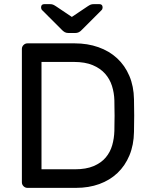

<svg xmlns="http://www.w3.org/2000/svg" viewBox="-20 -910 728 930"><path d="M86 0ZM629 -429Q630 -384 630 -350Q630 -316 629 -271Q628 -208 607 -157.5Q586 -107 549 -72Q512 -37 461 -18.5Q410 0 348 0H113Q102 0 94 -8Q86 -16 86 -27V-673Q86 -684 94 -692Q102 -700 113 -700H342Q404 -700 456.5 -681.5Q509 -663 547 -628Q585 -593 606.5 -542.5Q628 -492 629 -429ZM534 -424Q533 -460 522.5 -493.5Q512 -527 489 -553Q466 -579 429 -594.5Q392 -610 338 -610H181V-90H343Q397 -90 433.5 -105.5Q470 -121 492 -147Q514 -173 523.5 -206.5Q533 -240 534 -276Q534 -298 534.5 -315.5Q535 -333 535 -349.5Q535 -366 534.5 -383.5Q534 -401 534 -424ZM313 -750Q302 -750 294 -754Q286 -758 276 -769L184 -861Q179 -866 179 -874Q179 -890 195 -890H221Q231 -890 237 -887.5Q243 -885 252 -879L328 -828L404 -879Q413 -885 419 -887.5Q425 -890 435 -890H461Q477 -890 477 -874Q477 -866 472 -861L380 -769Q370 -758 362 -754Q354 -750 343 -750Z"/></svg>

Font: Rubik
Style: Regular
Weight: 400
Designer: Hubert & Fischer
Foundry: Hubert & Fischer
Version: Version 1.002; ttfautohint (v1.6)